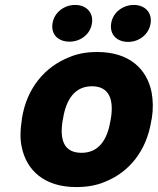

<svg xmlns="http://www.w3.org/2000/svg" viewBox="-20 -749 640 779"><path d="M68 -259C62 -221 61 -186 68 -153C87 -59 159 10 289 10C330 10 370 4 405 -11C504 -50 575 -137 594 -260L596 -269C602 -307 601 -342 595 -375C576 -469 505 -538 375 -538C334 -538 296 -532 261 -517C162 -478 88 -391 69 -268ZM193 -654C186 -607 218 -580 262 -580C305 -580 346 -608 353 -654C360 -699 329 -729 285 -729C242 -729 200 -700 193 -654ZM234 -259 236 -269C248 -343 282 -399 353 -399C424 -399 442 -344 430 -269L428 -259C416 -184 382 -129 311 -129C238 -129 222 -183 234 -259ZM431 -654C424 -608 455 -579 500 -579C544 -579 584 -609 591 -654C598 -699 567 -729 523 -729C480 -729 438 -700 431 -654Z"/></svg>

Font: Asimov Pro
Style: UltObl
Weight: 900
Designer: Google
Version: Version 2.000980; 2014